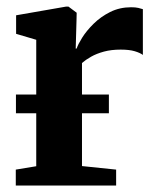

<svg xmlns="http://www.w3.org/2000/svg" viewBox="-20 -576 484 596"><path d="M29 0V-49.5L92.5 -60V-452.5L30 -471V-528.5L185 -555.5H192.5L218 -536.5L217.5 -513L215 -425L218 -425.5Q222 -438 235.2 -459.2Q248.5 -480.5 270.5 -502.2Q292.5 -524 322 -538.8Q351.5 -553.5 387 -553.5Q400.5 -553.5 409.2 -551.5Q418 -549.5 423.5 -547.5V-405.5Q415 -412 398.2 -417Q381.5 -422 354.5 -422Q325.5 -422 302.5 -415.8Q279.5 -409.5 262.8 -400Q246 -390.5 234.5 -380.5V-60.5L340.5 -49.5V0ZM318 -282.5V-224.5H29.5V-282.5Z"/></svg>

Font: Merriweather 48pt
Style: Bold
Weight: 700
Version: Version 2.100